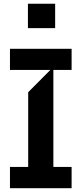

<svg xmlns="http://www.w3.org/2000/svg" viewBox="-20 -982 426 1002"><path d="M32 0V-110.8H127.1V-500.7L242.9 -617.2H32V-727.3H353.7V-617.2H258.5V-110.8H353.7V0ZM125.7 -835.2V-962.4H267.8V-835.2Z"/></svg>

Font: Riot Sans
Style: Regular
Weight: 400
Designer: Rasmus Andersson
Foundry: rsms
Version: Version 3.005